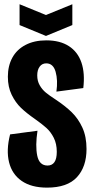

<svg xmlns="http://www.w3.org/2000/svg" viewBox="-20 -859 433 891"><path d="M26.8 -235.3 154 -252.3Q143.3 -182.5 152.8 -136.7Q162.3 -90.8 200.7 -90.8Q221.5 -90.8 232.5 -106.4Q243.5 -122 243.5 -154.7Q243.5 -191.8 229.5 -219.5Q215.5 -247.2 195.4 -265.2Q175.3 -283.3 141.8 -307Q103.3 -333.7 77.5 -358.4Q51.7 -383.2 34.1 -419.3Q16.5 -455.5 16.5 -503Q16.5 -553.2 37.2 -591.2Q57.8 -629.2 98.3 -650.4Q138.8 -671.7 194.8 -671.7Q258.2 -671.7 299.6 -645Q341 -618.3 357.9 -568.7Q374.8 -519 366.5 -450.3L241.8 -433.8Q249.2 -486.5 238.1 -525.8Q227 -565 194.7 -565Q175.3 -565 164.1 -549.8Q152.8 -534.7 152.8 -509Q152.8 -483.3 164.2 -463.4Q175.5 -443.5 192.5 -429.5Q209.5 -415.5 236.7 -398Q282.3 -367.8 312.8 -338.2Q343.2 -308.5 362.3 -266.8Q381.5 -225 381.5 -167.8Q381.5 -84.7 336.8 -36.5Q292.2 11.7 198.2 11.7Q125.5 11.7 80.7 -19.3Q35.8 -50.3 22 -106.2Q8.2 -162 26.8 -235.3ZM70.8 -742.7 193.3 -692.2 315.7 -742.7V-839.3L193.3 -789.3L70.8 -839.3Z"/></svg>

Font: Bricolage Grotesque 96pt Condensed ExBd
Style: Regular
Weight: 800
Width: 3
Designer: Mathieu Triay
Foundry: Atelier Triay
Version: Version 1.001;Glyphs 3.2 (3207)